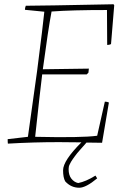

<svg xmlns="http://www.w3.org/2000/svg" viewBox="-20 -667 587 901"><path d="M17 7Q16 2 16 -14L111 -25Q116 -58 154 -333Q183 -559 188 -612L97 -621Q97 -630 101 -640Q166 -640 513 -647L516 -642L501 -460Q493 -456 483 -456L482 -620Q316 -620 222 -613Q206 -529 181 -342L397 -345L395 -326L387 -318Q363 -318 320 -318Q277 -318 242.5 -318Q208 -318 178 -318Q169 -247 145 -25Q364 -20 436 -30L472 -190Q483 -190 491 -186L459 3Q448 3 423.5 2.5Q399 2 386 2Q381 7 370.5 19.5Q360 32 355.5 36.5Q351 41 342.5 51.5Q334 62 331 66.5Q328 71 322 79Q316 87 313.5 92Q311 97 307.5 103.5Q304 110 303 115.5Q302 121 302 127Q302 155 315 171.5Q328 188 347 192Q383 185 428 157L436 170Q383 214 352 214Q313 214 286 184Q276 166 276 132Q276 87 362 1Q342 1 306.5 0.5Q271 0 257 0Q137 0 17 7Z"/></svg>

Font: Albura ExtraLight
Style: Italic
Weight: 156
Italic angle: -7°
Designer: Mercedes Jáuregui
Foundry: Omnibus-Type Team
Version: Version 1.000